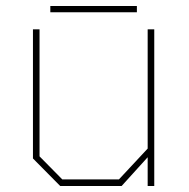

<svg xmlns="http://www.w3.org/2000/svg" viewBox="-20 -621 630 641"><path d="M148 -580V-601H437V-580ZM181 0 90 -92V-523H112V-99L188 -22H377L473 -125V-523H495V0H473V-96L386 0Z"/></svg>

Font: Tomorrow Thin
Style: Regular
Weight: 250
Designer: Tony de Marco, Monica Rizzolli
Foundry: Just in Type
Version: Version 2.002